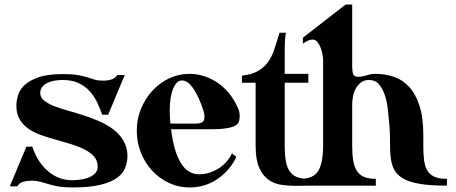

<svg xmlns="http://www.w3.org/2000/svg" viewBox="-20 -834 2008 845"><path d="M122 -39Q101 -39 82.5 -34Q64 -29 56 -14H23L96 -188L122 -189Q131 -161 146.5 -134.5Q162 -108 184 -87Q206 -66 234 -53.5Q262 -41 297 -41Q320 -41 340.5 -44.5Q361 -48 376.5 -55.5Q392 -63 401 -74Q410 -85 410 -100Q410 -127 394 -145Q378 -163 352.5 -176Q327 -189 295 -199Q263 -209 230 -218Q197 -227 165 -238Q133 -249 108 -265.5Q83 -282 67.5 -307Q52 -332 52 -369Q52 -388 58.5 -412.5Q65 -437 86.5 -458Q108 -479 148.5 -493.5Q189 -508 256 -508Q299 -508 324 -503.5Q349 -499 365.5 -493.5Q382 -488 396.5 -483.5Q411 -479 435 -479Q454 -479 471 -484.5Q488 -490 496 -504H529L456 -329H430Q420 -358 406.5 -385.5Q393 -413 373 -434.5Q353 -456 324.5 -469Q296 -482 256 -482Q237 -482 219.5 -479Q202 -476 188 -469Q174 -462 165.5 -451Q157 -440 157 -425Q157 -405 174.5 -391Q192 -377 219.5 -366.5Q247 -356 281 -346.5Q315 -337 349 -326Q383 -315 417.5 -300Q452 -285 479.5 -264Q507 -243 524 -213.5Q541 -184 541 -145Q540 -118 530 -93.5Q520 -69 494 -50.5Q468 -32 421 -20.5Q374 -9 300 -9Q261 -9 236.5 -13.5Q212 -18 194 -23.5Q176 -29 160 -33.5Q144 -38 122 -39Z M814 -509Q850 -509 884 -497Q918 -485 946.5 -463.5Q975 -442 996.5 -412.5Q1018 -383 1031 -349Q1035 -337 1035 -323Q1035 -310 1031.5 -299Q1028 -288 1014.5 -280.5Q1001 -273 973.5 -269Q946 -265 899 -265H733Q744 -171 774.5 -119Q805 -67 856 -67Q882 -67 905 -75Q928 -83 947 -96Q966 -109 979.5 -125.5Q993 -142 1001 -159L1020 -144Q1019 -141 1018 -139Q1017 -137 1016 -135Q986 -78 933 -43.5Q880 -9 814 -9Q766 -9 723.5 -29Q681 -49 649.5 -83Q618 -117 600 -162.5Q582 -208 582 -259Q582 -310 600.5 -355Q619 -400 650.5 -434.5Q682 -469 724 -489Q766 -509 814 -509ZM730 -290H841Q858 -290 869 -295.5Q880 -301 880 -320Q880 -325 879 -331Q878 -337 876 -345Q857 -405 832 -442.5Q807 -480 781 -480Q757 -480 742 -443.5Q727 -407 727 -347Q727 -320 730 -290Z M1105 -193V-470H1045V-501Q1088 -506 1114.5 -521Q1141 -536 1158.5 -559.5Q1176 -583 1187 -616Q1198 -649 1210 -690H1238Q1234 -664 1233.5 -639Q1233 -614 1233 -596V-509H1337V-470H1233V-193Q1233 -155 1237.5 -127.5Q1242 -100 1253.5 -82Q1265 -64 1285 -55.5Q1305 -47 1337 -47V-17Q1324 -17 1311 -16.5Q1298 -16 1284 -16Q1251 -16 1219 -20.5Q1187 -25 1161.5 -43Q1136 -61 1120.5 -96.5Q1105 -132 1105 -193Z M1402 -193V-571Q1402 -578 1399.5 -593Q1397 -608 1391.5 -623Q1386 -638 1377 -649Q1368 -660 1356 -660Q1338 -660 1313 -642V-668L1501 -814H1530V-542Q1530 -522 1534 -509Q1538 -496 1555 -496Q1573 -496 1593.5 -502.5Q1614 -509 1632 -509Q1675 -509 1713.5 -496Q1752 -483 1780.5 -452Q1809 -421 1826 -369.5Q1843 -318 1843 -241V-193Q1843 -156 1846.5 -128.5Q1850 -101 1861 -83Q1872 -65 1892.5 -56Q1913 -47 1947 -47V-17Q1873 -17 1826.5 -25Q1780 -33 1753 -49Q1726 -65 1714.5 -88Q1703 -111 1699.5 -140Q1696 -169 1696.5 -204Q1697 -239 1694 -280Q1691 -316 1687 -352Q1683 -388 1673 -417Q1663 -446 1647 -464Q1631 -482 1604 -482Q1584 -482 1570 -472Q1556 -462 1547 -446.5Q1538 -431 1534 -412Q1530 -393 1530 -375V-193Q1530 -155 1534.5 -127.5Q1539 -100 1550.5 -82Q1562 -64 1582 -55.5Q1602 -47 1634 -47V-17H1302V-47Q1360 -47 1381 -82.5Q1402 -118 1402 -193Z"/></svg>

Font: CatShop
Style: Regular
Weight: 400
Designer: Peter Wiegel
Foundry: Peter Wiegel
Version: Version 1.000 2009 initial release